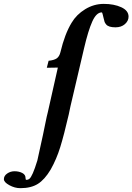

<svg xmlns="http://www.w3.org/2000/svg" viewBox="-108 -731 684 992"><path d="M-33.2 153.8Q-10.3 153.8 6.8 162.6Q23.9 171.4 23.9 188Q23.9 198.2 27.8 198.2Q37.6 198.2 44.7 192.1Q51.8 186 61.8 163.6Q71.8 141.1 85 98.1Q88.4 85.9 113.8 -33.2Q116.7 -45.9 125.5 -90.1Q134.3 -134.3 139.2 -151.9L190.9 -381.8Q170.9 -380.9 133.8 -380.9L143.1 -417Q171.4 -419.9 185.1 -429.4Q198.7 -439 204.1 -460.9Q226.6 -555.7 262.2 -613.8Q287.1 -655.8 332 -683.3Q377 -710.9 428.2 -710.9Q481 -710.9 518.6 -693.6Q556.2 -676.3 556.2 -645Q556.2 -623 537.4 -606.4Q518.6 -589.8 488.8 -589.8Q470.7 -589.8 458.7 -593.5Q446.8 -597.2 440.7 -604.5Q434.6 -611.8 432.4 -617.7Q430.2 -623.5 428.2 -633.8Q427.2 -637.7 425.8 -643.3Q424.3 -648.9 423.6 -652.6Q422.9 -656.2 421.6 -659.9Q420.4 -663.6 419.7 -665.3Q418.9 -667 418 -667Q390.1 -667 368.9 -620.1Q347.7 -573.2 326.2 -481L255.9 -181.2L247.1 -139.2Q222.7 -33.7 203.4 28.8Q184.1 91.3 153.8 145Q122.6 197.3 87.4 219.2Q52.2 241.2 -2.9 241.2Q-31.7 241.2 -59.8 225.8Q-87.9 210.4 -87.9 194.8Q-87.9 177.2 -70.8 165.5Q-53.7 153.8 -33.2 153.8Z"/></svg>

Font: Linux Libertine
Style: Bold Italic
Weight: 700
Italic angle: -11.5°
Designer: Philipp H. Poll
Foundry: Philipp H. Poll
Version: Version 4.0.5